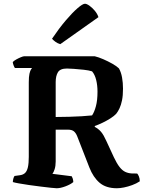

<svg xmlns="http://www.w3.org/2000/svg" viewBox="-20 -1004 776 1024"><path d="M282.5 0Q275.5 0 252.2 -2.5Q229 -5 198.2 -8.8Q167.5 -12.5 136.2 -17Q105 -21.5 81.2 -25.8Q57.5 -30 48.5 -33Q48.5 -42 51.2 -51.5Q54 -61 57.5 -65.5L86.5 -69.5Q104 -72 114 -81.8Q124 -91.5 128.8 -112.2Q133.5 -133 133.5 -167.5V-564.5Q133.5 -595 137.2 -611.2Q141 -627.5 145.8 -634.2Q150.5 -641 151 -641.5H59.5Q56 -646 52.5 -655.2Q49 -664.5 48 -673Q53.5 -679.5 66 -686.5Q78.5 -693.5 91.2 -698.8Q104 -704 109.5 -704H485Q506 -699 531.2 -688Q556.5 -677 579.5 -664Q602.5 -651 614.5 -639Q626 -618.5 631 -590.5Q636 -562.5 636 -531Q636 -494.5 630.8 -469Q625.5 -443.5 617.5 -426.5Q609.5 -409.5 600 -397.5Q589 -385.5 569.5 -373Q550 -360.5 527.8 -349.8Q505.5 -339 485.5 -332V-327Q506 -316.5 519.5 -300.2Q533 -284 547 -252.5L587 -166Q603 -132 617.5 -113.5Q632 -95 647.8 -87.5Q663.5 -80 682.5 -79L711.5 -78.5Q715.5 -75 720.5 -63.8Q725.5 -52.5 725.5 -37Q707.5 -25 685 -16.8Q662.5 -8.5 641 -4.2Q619.5 0 603.5 0Q545.5 0 511.2 -29.2Q477 -58.5 456.5 -111L392 -276.5Q385 -294.5 374.2 -303.5Q363.5 -312.5 342.5 -312.5H277V-143Q277 -118.5 271.2 -101Q265.5 -83.5 259.5 -77L362.5 -64Q365 -60 367.8 -52Q370.5 -44 371 -33Q356.5 -20.5 329.2 -10.2Q302 0 282.5 0ZM277 -380Q315 -380.5 350.2 -381.2Q385.5 -382 416.2 -384Q447 -386 471 -388.5Q483 -406 491.5 -437.5Q500 -469 500 -515Q500 -548.5 493 -577.2Q486 -606 471 -623.5Q454 -629 426.5 -632Q399 -635 373.5 -636.8Q348 -638.5 337 -638.5Q301 -638.5 289 -618.8Q277 -599 277 -566.5ZM301.5 -768.5Q287 -772.5 275 -781.5Q263 -790.5 257.5 -797.5Q295 -853 330.5 -894.8Q366 -936.5 393.5 -960.2Q421 -984 433 -984Q442.5 -984 457.2 -973.5Q472 -963 485.8 -946.5Q499.5 -930 505 -912.5Z"/></svg>

Font: Texturina Medium
Style: Regular
Weight: 500
Designer: Guillermo Torres Carreño
Foundry: Omnibus-Type
Version: Version 1.003